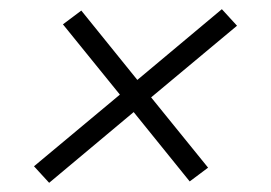

<svg xmlns="http://www.w3.org/2000/svg" viewBox="-20 -534 590 418"><path d="M87 -136 54 -172 241 -328 117 -481 157 -511 279 -360 463 -514 496 -478 309 -322 433 -169 393 -139 271 -290Z"/></svg>

Font: Lode Dark Term
Style: Italic
Weight: 400
Italic angle: -11°
Monospace: yes
Designer: Belleve Invis
Foundry: Belleve Invis
Version: Version 29.2.0